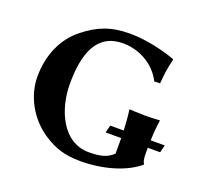

<svg xmlns="http://www.w3.org/2000/svg" viewBox="-117 -792 987 937"><g transform="rotate(20 376.5 -324.0)"><path d="M678 -203C679 -241 682 -272 687 -307L686 -310C686 -310 648 -307 613 -307C579 -307 531 -310 531 -310L529 -307C534 -274 536 -240 538 -203H468L458 -164H539C539 -149 539 -133 539 -117V-83C505 -51 467 -45 413 -45C277 -45 213 -195 213 -327C213 -488 256 -602 391 -602C469 -602 555 -561 596 -479L626 -480C630 -531 634 -561 646 -610L644 -613C644 -613 527 -658 405 -658C305 -658 240 -630 171 -575C96 -516 52 -420 52 -307C52 -205 108 -106 194 -48C254 -8 308 10 390 10C507 10 620 -23 687 -80V-83C681 -91 677 -105 677 -137C677 -147 677 -156 677 -164H741L751 -203Z"/></g></svg>

Font: Libertinus Sans
Style: Bold
Weight: 700
Designer: Philipp H. Poll, Khaled Hosny
Foundry: Caleb Maclennan
Version: Version 7.050;RELEASE